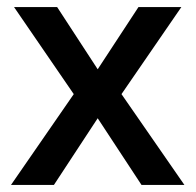

<svg xmlns="http://www.w3.org/2000/svg" viewBox="-20 -523 553 543"><path d="M11.1 0 188.6 -256.8 19.7 -503H141.6L256.3 -327.1L371.6 -503H492.9L323.6 -256.8L501.5 0H380.2L256.3 -188.6L132.5 0Z"/></svg>

Font: Khula SemiBold
Style: Regular
Weight: 600
Designer: Erin McLaughlin, Steve Matteson
Version: Version 1.002;PS 1.0;hotconv 1.0.72;makeotf.lib2.5.5900; ttf